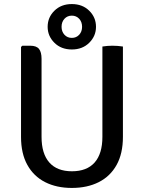

<svg xmlns="http://www.w3.org/2000/svg" viewBox="-20 -912 708 945"><path d="M585 -238.5Q585 -156 553.8 -100Q522.5 -44 466 -15.5Q409.5 13 333.5 13Q258.5 13 202.2 -15.5Q146 -44 114.8 -100Q83.5 -156 83.5 -238.5V-681L90 -687H128.5Q159.5 -687 172 -671.2Q184.5 -655.5 184.5 -622.5V-238.5Q184.5 -155.5 222.8 -112.2Q261 -69 334 -69Q407.5 -69 445.8 -112.2Q484 -155.5 484 -238.5V-683Q495.5 -685 508.5 -686Q521.5 -687 533 -687Q545 -687 559.2 -686Q573.5 -685 585 -683ZM214.5 -780Q214.5 -826.5 247.8 -859.2Q281 -892 333.5 -892Q386 -892 419.2 -859.2Q452.5 -826.5 452.5 -780Q452.5 -734.5 419.2 -701.5Q386 -668.5 333.5 -668.5Q281 -668.5 247.8 -701.5Q214.5 -734.5 214.5 -780ZM283 -780Q283 -756.5 297.2 -741Q311.5 -725.5 333.5 -725.5Q355.5 -725.5 369.8 -741Q384 -756.5 384 -780Q384 -804 369.8 -819.5Q355.5 -835 333.5 -835Q311.5 -835 297.2 -819.5Q283 -804 283 -780Z"/></svg>

Font: Signika Negative
Style: Regular
Weight: 400
Designer: Anna Giedry
Foundry: Anna Giedry
Version: Version 2.001